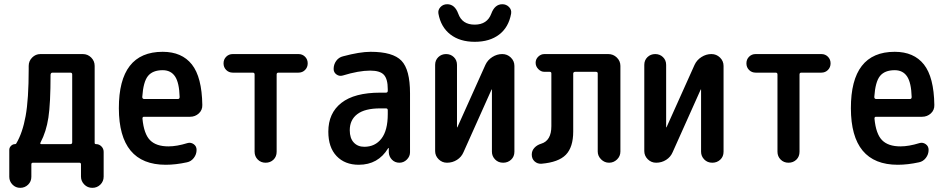

<svg xmlns="http://www.w3.org/2000/svg" viewBox="-20 -778 4540 918"><path d="M173.8 -96.7Q169.9 -88.9 177.7 -88.9H316.4Q325.2 -88.9 325.2 -97.7V-421.9Q325.2 -430.7 316.4 -430.7H231.4Q222.7 -430.7 221.7 -420.9Q221.7 -283.2 211.4 -215.8Q201.2 -148.4 173.8 -96.7ZM24.4 67.4V-61.5Q24.4 -72.3 32.7 -80.6Q41 -88.9 51.8 -88.9Q55.7 -88.9 57.6 -91.8Q87.9 -142.6 102.5 -223.1Q117.2 -303.7 117.2 -448.2V-462.9Q117.2 -486.3 133.8 -502.9Q150.4 -519.5 172.9 -519.5H376Q399.4 -519.5 416 -502.9Q432.6 -486.3 432.6 -462.9V-94.7Q432.6 -88.9 439.5 -88.9Q454.1 -88.9 464.8 -78.1Q475.6 -67.4 475.6 -51.8V66.4Q475.6 88.9 460 104.5Q444.3 120.1 421.4 120.1Q398.4 120.1 382.8 104Q367.2 87.9 367.2 66.4V7.8Q367.2 0 359.4 0H137.7Q129.9 0 129.9 7.8V67.4Q129.9 89.8 114.3 105Q98.6 120.1 76.7 120.1Q54.7 120.1 39.6 104.5Q24.4 88.9 24.4 67.4Z M757.8 -442.4Q710 -442.4 687.5 -414.6Q665 -386.7 660.2 -314.5Q660.2 -305.7 668 -304.7H831.1Q838.9 -304.7 838.9 -314.5Q836.9 -382.8 816.9 -412.6Q796.9 -442.4 757.8 -442.4ZM772.5 9.8Q548.8 9.8 548.3 -260.3Q547.9 -530.3 757.8 -530.3Q849.6 -530.3 897.5 -469.7Q945.3 -409.2 947.3 -276.4Q948.2 -252 930.7 -235.8Q913.1 -219.7 888.7 -219.7H668Q661.1 -219.7 661.1 -210.9Q668 -137.7 697.3 -107.9Q726.6 -78.1 785.2 -78.1Q825.2 -78.1 876 -93.8Q891.6 -98.6 905.8 -88.9Q919.9 -79.1 919.9 -61.5Q919.9 -40 906.7 -22.9Q893.6 -5.9 874 -2Q820.3 9.8 772.5 9.8Z M1092.8 -430.7Q1074.2 -430.7 1061.5 -443.4Q1048.8 -456.1 1048.8 -475.1Q1048.8 -494.1 1061.5 -506.8Q1074.2 -519.5 1092.8 -519.5H1407.2Q1425.8 -519.5 1438.5 -506.8Q1451.2 -494.1 1451.2 -475.1Q1451.2 -456.1 1438.5 -443.4Q1425.8 -430.7 1407.2 -430.7H1311.5Q1302.7 -430.7 1302.7 -421.9V-52.7Q1302.7 -29.3 1287.6 -14.6Q1272.5 0 1250 0Q1227.5 0 1212.4 -15.1Q1197.3 -30.3 1197.3 -52.7V-421.9Q1197.3 -430.7 1188.5 -430.7Z M1797.9 -259.8Q1724.6 -259.8 1688.5 -232.4Q1652.3 -205.1 1652.3 -155.3Q1652.3 -117.2 1671.4 -96.7Q1690.4 -76.2 1721.7 -76.2Q1773.4 -76.2 1803.7 -115.2Q1834 -154.3 1834 -232.4V-251Q1834 -259.8 1825.2 -259.8ZM1695.3 9.8Q1628.9 9.8 1589.4 -31.7Q1549.8 -73.2 1549.8 -148.4Q1549.8 -237.3 1612.3 -286.1Q1674.8 -335 1797.9 -335H1825.2Q1834 -335 1834 -343.8V-351.6Q1834 -400.4 1815.4 -420.4Q1796.9 -440.4 1750 -440.4Q1695.3 -440.4 1619.1 -417Q1602.5 -412.1 1588.9 -421.9Q1575.2 -431.6 1575.2 -448.2Q1575.2 -469.7 1587.4 -486.8Q1599.6 -503.9 1620.1 -508.8Q1700.2 -530.3 1752 -530.3Q1858.4 -530.3 1899.4 -487.8Q1940.4 -445.3 1940.4 -332V-49.8Q1940.4 -30.3 1925.3 -15.1Q1910.2 0 1889.6 0Q1868.2 0 1854 -14.6Q1839.8 -29.3 1838.9 -49.8V-69.3Q1838.9 -70.3 1837.9 -70.3Q1835.9 -70.3 1835.9 -69.3Q1788.1 9.8 1695.3 9.8Z M2381.8 -757.8Q2400.4 -757.8 2413.6 -744.6Q2426.8 -731.4 2423.8 -712.9Q2412.1 -647.5 2366.7 -612.8Q2321.3 -578.1 2250 -578.1Q2178.7 -578.1 2133.3 -613.3Q2087.9 -648.4 2076.2 -712.9Q2073.2 -730.5 2085.9 -744.1Q2098.6 -757.8 2118.2 -757.8Q2154.3 -757.8 2170.9 -712.9Q2189.5 -660.2 2249.5 -660.2Q2309.6 -660.2 2329.1 -712.9Q2345.7 -757.8 2381.8 -757.8ZM2117.2 0Q2093.8 0 2077.1 -16.6Q2060.5 -33.2 2060.5 -55.7V-467.8Q2060.5 -490.2 2075.7 -504.9Q2090.8 -519.5 2112.8 -519.5Q2134.8 -519.5 2149.9 -504.9Q2165 -490.2 2165 -467.8V-169.9Q2165 -168.9 2166 -168.9Q2167 -168.9 2167 -169.9L2300.8 -467.8Q2311.5 -491.2 2334 -505.4Q2356.4 -519.5 2380.9 -519.5H2381.8Q2405.3 -519.5 2422.4 -502.9Q2439.5 -486.3 2439.5 -462.9V-52.7Q2439.5 -29.3 2423.8 -14.6Q2408.2 0 2385.7 0Q2362.3 0 2347.2 -15.6Q2332 -31.2 2332 -52.7V-349.6Q2332 -350.6 2331.1 -350.6Q2330.1 -350.6 2330.1 -349.6L2196.3 -50.8Q2186.5 -27.3 2165 -13.7Q2143.6 0 2117.2 0Z M2568.4 4.9Q2549.8 5.9 2536.1 -6.3Q2522.5 -18.6 2522.5 -39.1Q2522.5 -57.6 2535.2 -71.3Q2547.9 -85 2567.4 -90.8Q2616.2 -105.5 2616.2 -174.8V-426.8Q2616.2 -434.6 2608.4 -434.6H2583Q2566.4 -434.6 2553.7 -447.8Q2541 -460.9 2541 -478Q2541 -495.1 2553.7 -507.3Q2566.4 -519.5 2583 -519.5H2888.7Q2912.1 -519.5 2929.2 -502.9Q2946.3 -486.3 2946.3 -462.9V-53.7Q2946.3 -31.2 2930.2 -15.6Q2914.1 0 2892.1 0Q2870.1 0 2854 -16.1Q2837.9 -32.2 2837.9 -53.7V-426.8Q2837.9 -434.6 2829.1 -434.6H2730.5Q2721.7 -434.6 2720.7 -426.8V-149.4Q2720.7 -74.2 2685.5 -38.1Q2650.4 -2 2568.4 4.9Z M3117.2 0Q3093.8 0 3077.1 -16.6Q3060.5 -33.2 3060.5 -55.7V-467.8Q3060.5 -490.2 3075.7 -504.9Q3090.8 -519.5 3112.8 -519.5Q3134.8 -519.5 3149.9 -504.9Q3165 -490.2 3165 -467.8V-169.9Q3165 -168.9 3166 -168.9Q3167 -168.9 3167 -169.9L3300.8 -467.8Q3311.5 -491.2 3334 -505.4Q3356.4 -519.5 3380.9 -519.5H3381.8Q3405.3 -519.5 3422.4 -502.9Q3439.5 -486.3 3439.5 -462.9V-52.7Q3439.5 -29.3 3423.8 -14.6Q3408.2 0 3385.7 0Q3362.3 0 3347.2 -15.6Q3332 -31.2 3332 -52.7V-349.6Q3332 -350.6 3331.1 -350.6Q3330.1 -350.6 3330.1 -349.6L3196.3 -50.8Q3186.5 -27.3 3165 -13.7Q3143.6 0 3117.2 0Z M3592.8 -430.7Q3574.2 -430.7 3561.5 -443.4Q3548.8 -456.1 3548.8 -475.1Q3548.8 -494.1 3561.5 -506.8Q3574.2 -519.5 3592.8 -519.5H3907.2Q3925.8 -519.5 3938.5 -506.8Q3951.2 -494.1 3951.2 -475.1Q3951.2 -456.1 3938.5 -443.4Q3925.8 -430.7 3907.2 -430.7H3811.5Q3802.7 -430.7 3802.7 -421.9V-52.7Q3802.7 -29.3 3787.6 -14.6Q3772.5 0 3750 0Q3727.5 0 3712.4 -15.1Q3697.3 -30.3 3697.3 -52.7V-421.9Q3697.3 -430.7 3688.5 -430.7Z M4257.8 -442.4Q4210 -442.4 4187.5 -414.6Q4165 -386.7 4160.2 -314.5Q4160.2 -305.7 4168 -304.7H4331.1Q4338.9 -304.7 4338.9 -314.5Q4336.9 -382.8 4316.9 -412.6Q4296.9 -442.4 4257.8 -442.4ZM4272.5 9.8Q4048.8 9.8 4048.3 -260.3Q4047.9 -530.3 4257.8 -530.3Q4349.6 -530.3 4397.5 -469.7Q4445.3 -409.2 4447.3 -276.4Q4448.2 -252 4430.7 -235.8Q4413.1 -219.7 4388.7 -219.7H4168Q4161.1 -219.7 4161.1 -210.9Q4168 -137.7 4197.3 -107.9Q4226.6 -78.1 4285.2 -78.1Q4325.2 -78.1 4376 -93.8Q4391.6 -98.6 4405.8 -88.9Q4419.9 -79.1 4419.9 -61.5Q4419.9 -40 4406.7 -22.9Q4393.6 -5.9 4374 -2Q4320.3 9.8 4272.5 9.8Z"/></svg>

Font: Rounded Mgen+ 1m medium
Style: Regular
Weight: 500
Designer: [Source Han Sans]
Ryoko NISHIZUKA  (kana & ideographs); Paul D. Hunt (Latin, Greek & Cyrillic); Wenlong ZHANG  (bopomofo
Version: Version 1.059.20150602